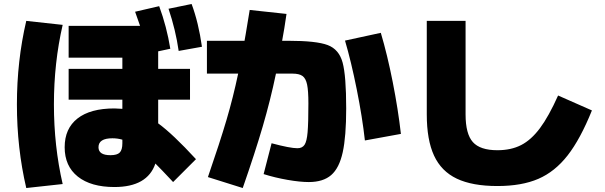

<svg xmlns="http://www.w3.org/2000/svg" viewBox="-20 -875 3040 965"><path d="M305 -135Q305 -229 369.5 -279.5Q434 -330 555 -330Q569 -330 595 -328V-374H325V-529H595V-585H325V-745H684Q663 -805 659 -816L780 -844Q818 -741 836 -630L775 -617V-529H935V-374H775V-255Q848 -202 965 -75L850 40L836 25Q794 -20 761 -53Q721 65 555 65Q437 65 371 12.5Q305 -40 305 -135ZM112 -770 295 -750Q251 -559 251 -350Q251 -141 295 50L112 70Q65 -131 65 -350Q65 -569 112 -770ZM535 -95Q569 -95 582 -108.5Q595 -122 595 -155V-173Q571 -180 545 -180Q475 -180 475 -135Q475 -95 535 -95ZM943 -855Q978 -761 995 -640L878 -619Q863 -724 827 -831Z M1305 0 1345 -155Q1438 -130 1475 -130Q1499 -130 1510.5 -147Q1522 -164 1526 -210.5Q1530 -257 1530 -355Q1530 -419 1523.5 -450Q1517 -481 1500.5 -493Q1484 -505 1450 -505H1367Q1339 -371 1300.5 -239.5Q1262 -108 1200 70L1025 15Q1085 -159 1118.5 -272.5Q1152 -386 1177 -505H1020V-670H1209L1215 -704L1235 -825L1420 -805Q1409 -728 1398 -670H1430Q1570 -670 1627 -648.5Q1684 -627 1702 -560.5Q1720 -494 1720 -330Q1720 -189 1702.5 -109.5Q1685 -30 1644.5 5Q1604 40 1532 40Q1488 40 1425 29Q1362 18 1305 0ZM1894 -710Q1927 -599 1954 -462Q1981 -325 1995 -202L1814 -169Q1801 -286 1773 -426Q1745 -566 1714 -671Z M2125 -300V-770H2320V-300Q2320 -202 2356.5 -161Q2393 -120 2480 -120Q2549 -120 2599.5 -146Q2650 -172 2694 -231Q2738 -290 2785 -395L2955 -320Q2897 -176 2833 -94Q2769 -12 2685.5 24Q2602 60 2480 60Q2354 60 2276 23Q2198 -14 2161.5 -93Q2125 -172 2125 -300Z"/></svg>

Font: Enso Black
Style: Regular
Weight: 900
Designer: Coji Morishita
Foundry: UNDERFOREST DESIGN
Version: Version 1.000